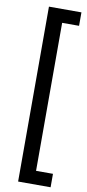

<svg xmlns="http://www.w3.org/2000/svg" viewBox="-105 -851 475 1043"><g transform="rotate(10 132.5 -329.5)"><path d="M255.4 -738.3H162.1V78.1H255.4V152.3H76.2V-812.5H255.4Z"/></g></svg>

Font: Vazirmatn UI NL
Style: Regular
Weight: 400
Designer: Saber Rastikerdar
Foundry: Saber Rastikerdar
Version: Version 33.003